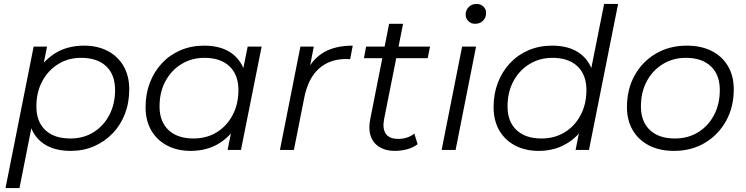

<svg xmlns="http://www.w3.org/2000/svg" viewBox="-20 -762 3792 976"><path d="M339 5Q271 5 222.5 -19.5Q174 -44 148.5 -90.5Q123 -137 122 -203Q122 -300 157 -373.5Q192 -447 256 -488.5Q320 -530 407 -530Q475 -530 526.5 -503.5Q578 -477 607.5 -427Q637 -377 637 -308Q637 -240 615 -183Q593 -126 552.5 -84Q512 -42 458 -18.5Q404 5 339 5ZM8 194 151 -525H219L189 -374L160 -269L149 -159L79 194ZM338 -58Q404 -58 455 -89.5Q506 -121 535.5 -177Q565 -233 565 -304Q565 -382 520 -425Q475 -468 392 -468Q327 -468 275.5 -436Q224 -404 194.5 -348.5Q165 -293 165 -221Q165 -144 210 -101Q255 -58 338 -58Z M949 5Q882 5 830 -22Q778 -49 749 -99Q720 -149 720 -218Q720 -285 742 -342Q764 -399 804 -441.5Q844 -484 898.5 -507Q953 -530 1017 -530Q1086 -530 1134 -505.5Q1182 -481 1208 -434.5Q1234 -388 1234 -322Q1234 -227 1199 -153Q1164 -79 1100 -37Q1036 5 949 5ZM964 -58Q1030 -58 1081.5 -89.5Q1133 -121 1162.5 -177Q1192 -233 1192 -304Q1192 -382 1146.5 -425Q1101 -468 1019 -468Q954 -468 902 -436Q850 -404 820.5 -348.5Q791 -293 791 -221Q791 -144 836.5 -101Q882 -58 964 -58ZM1137 0 1167 -151 1197 -257 1207 -367 1239 -525H1310L1205 0Z M1403 0 1507 -525H1575L1545 -370L1537 -397Q1572 -466 1629.5 -498Q1687 -530 1773 -530L1760 -461Q1755 -461 1750.5 -461.5Q1746 -462 1740 -462Q1656 -462 1601.5 -413.5Q1547 -365 1527 -267L1474 0Z M1986 5Q1941 5 1909 -14.5Q1877 -34 1864.5 -70Q1852 -106 1862 -156L1958 -641H2029L1933 -159Q1923 -110 1940.5 -83Q1958 -56 2005 -56Q2027 -56 2048 -62.5Q2069 -69 2086 -83L2103 -29Q2078 -10 2047 -2.5Q2016 5 1986 5ZM1830 -466 1841 -525H2166L2154 -466Z M2225 0 2329 -525H2400L2296 0ZM2395 -641Q2374 -641 2360.5 -655Q2347 -669 2347 -688Q2347 -710 2362.5 -726Q2378 -742 2402 -742Q2423 -742 2437 -729Q2451 -716 2451 -696Q2451 -672 2435 -656.5Q2419 -641 2395 -641Z M2718 5Q2651 5 2599 -22Q2547 -49 2518 -99Q2489 -149 2489 -218Q2489 -285 2511 -342Q2533 -399 2573 -441.5Q2613 -484 2667.5 -507Q2722 -530 2786 -530Q2855 -530 2903 -505.5Q2951 -481 2977 -434.5Q3003 -388 3003 -322Q3003 -251 2983.5 -191Q2964 -131 2926 -87Q2888 -43 2835.5 -19Q2783 5 2718 5ZM2733 -58Q2799 -58 2850.5 -89.5Q2902 -121 2931.5 -177Q2961 -233 2961 -304Q2961 -382 2915.5 -425Q2870 -468 2788 -468Q2723 -468 2671 -436Q2619 -404 2589.5 -348.5Q2560 -293 2560 -221Q2560 -144 2605.5 -101Q2651 -58 2733 -58ZM2906 0 2936 -151 2966 -257 2976 -367 3051 -742H3122L2974 0Z M3406 5Q3333 5 3279.5 -22.5Q3226 -50 3196.5 -100Q3167 -150 3167 -218Q3167 -308 3206 -378.5Q3245 -449 3314 -489.5Q3383 -530 3471 -530Q3544 -530 3597.5 -503Q3651 -476 3680.5 -426Q3710 -376 3710 -308Q3710 -218 3671 -147.5Q3632 -77 3563.5 -36Q3495 5 3406 5ZM3411 -58Q3477 -58 3528.5 -89.5Q3580 -121 3609.5 -177Q3639 -233 3639 -304Q3639 -382 3593.5 -425Q3548 -468 3466 -468Q3401 -468 3349 -436Q3297 -404 3267.5 -348.5Q3238 -293 3238 -221Q3238 -144 3283.5 -101Q3329 -58 3411 -58Z"/></svg>

Font: MOST Montserrat
Style: Italic
Weight: 400
Italic angle: -11.3°
Designer: Julieta Ulanovsky
Foundry: Julieta Ulanovsky
Version: Version 8.000;March 11, 2024;FontCreator 15.0.0.2926 64-bit